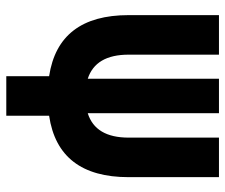

<svg xmlns="http://www.w3.org/2000/svg" viewBox="-74 -660 733 626"><g transform="rotate(90 293.0 -346.5)"><path d="M236.3 -265.6V-693.4H348.6V-265.6Q428.2 -290.5 428.2 -398.9V-693.4H557.1V-398.9Q557.1 -169.4 356.9 -139.6V0H228V-139.6Q28.8 -169.9 28.8 -398.9V-693.4H157.7V-398.9Q157.7 -291 236.3 -265.6Z"/></g></svg>

Font: Cascadia Mono PL
Style: Bold
Weight: 700
Monospace: yes
Designer: Aaron Bell
Foundry: Saja Typeworks
Version: Version 2404.023; ttfautohint (v1.8.4)